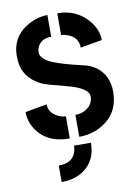

<svg xmlns="http://www.w3.org/2000/svg" viewBox="-83 -600 600 841"><g transform="rotate(-10 216.5 -179.5)"><path d="M122.1 186.5V113.3Q184.6 113.3 199.2 65.4Q203.1 52.7 203.1 39.1H278.3Q278.3 120.1 218.8 160.2Q179.7 186.5 122.1 186.5ZM19.5 -142.6 116.2 -160.2Q116.2 -122.1 156.2 -102.5Q173.8 -93.8 190.4 -93.8V4.9Q86.9 4.9 41 -68.4Q19.5 -103.5 19.5 -142.6ZM24.4 -390.6Q24.4 -480.5 107.4 -524.4Q147.5 -544.9 187.5 -544.9V-448.2Q140.6 -448.2 125 -411.1Q121.1 -400.4 121.1 -390.6Q121.1 -361.3 171.9 -338.9Q214.8 -321.3 302.7 -300.8Q370.1 -287.1 398.4 -231.4Q413.1 -201.2 413.1 -165Q413.1 -68.4 335 -22.5Q290 4.9 232.4 4.9V-92.8Q271.5 -92.8 296.9 -119.1Q312.5 -137.7 312.5 -160.2Q312.5 -194.3 236.3 -217.8Q220.7 -222.7 187.5 -231.4Q137.7 -243.2 117.2 -251Q44.9 -283.2 29.3 -345.7Q24.4 -366.2 24.4 -390.6ZM231.4 -448.2V-544.9Q317.4 -544.9 370.1 -481.4Q403.3 -440.4 403.3 -395.5L306.6 -378.9Q306.6 -428.7 252.9 -444.3Q241.2 -448.2 231.4 -448.2Z"/></g></svg>

Font: Post No Bills Colombo
Style: Bold
Weight: 800
Designer: Kosala Senevirathne, Siva Puranthara, Lasantha Premarathna, Tharique Azeez
Foundry: Mooniak
Version: Version 1.220 ; ttfautohint (v1.5)